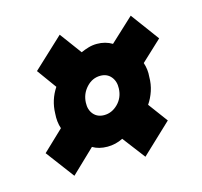

<svg xmlns="http://www.w3.org/2000/svg" viewBox="-69 -574 579 551"><g transform="rotate(-15 220.5 -298.0)"><path d="M88 -97 25 -181 86 -239Q79 -259 81 -284Q82 -324 104 -357L62 -415L152 -499L200 -434Q211 -439 223 -442.5Q235 -446 248 -446Q273 -446 293 -434L363 -499L425 -415L364 -358Q371 -337 369 -316Q369 -294 362.5 -274.5Q356 -255 345 -239L388 -181L299 -97L248 -164Q226 -153 202 -153Q176 -153 158 -164ZM216 -243Q239 -243 257 -261Q275 -279 276 -306Q277 -327 265.5 -341Q254 -355 234 -355Q210 -355 192.5 -336Q175 -317 174 -291Q173 -270 184.5 -256.5Q196 -243 216 -243Z"/></g></svg>

Font: Georama
Style: Bold Italic
Weight: 700
Italic angle: -9°
Designer: Jean-Baptiste Levee
Foundry: Production Type
Version: Version 1.000